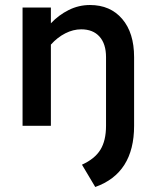

<svg xmlns="http://www.w3.org/2000/svg" viewBox="-20 -502 615 766"><path d="M304 -385Q272 -385 240.5 -369Q209 -353 183 -324V0H70V-472H183V-409Q214 -442 254 -462Q294 -482 339 -482Q420 -482 467.5 -426.5Q515 -371 515 -274V0Q515 189 360 244L307 155Q358 132 380.5 95.5Q403 59 403 0V-274Q403 -327 377 -356Q351 -385 304 -385Z"/></svg>

Font: Madhuban Medium
Style: Regular
Weight: 500
Designer: jaikishan Patel
Foundry: MagicType
Version: Version 1.000